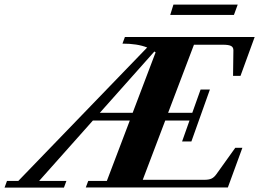

<svg xmlns="http://www.w3.org/2000/svg" viewBox="-87 -826 1142 846"><path d="M663.1 -760.3 677.2 -805.7H960.4L943.8 -760.3ZM-66.9 0.5 -56.2 -28.8H-6.3L561.5 -616.7Q518.6 -633.8 452.6 -633.8L463.4 -663.1H1035.2L972.7 -491.7H939.9L941.4 -604.5Q941.4 -618.2 930.9 -623.5Q920.4 -628.9 896.5 -628.9H767.6L653.8 -329.1H760.3L796.9 -431.6H837.9L756.3 -202.6H715.3L748 -294.9H641.1L542 -33.7H813Q833.5 -33.7 845 -39.1Q856.4 -44.4 866.2 -58.1L949.7 -174.8H981L917 0H291L301.8 -28.8H383.8L484.9 -294.9H322.3L85.4 -28.8H205.6L194.8 0.5ZM598.6 -595.2Q598.1 -595.7 597.2 -596.4Q596.2 -597.2 595 -597.9Q593.8 -598.6 593.3 -599.1L353 -329.1H497.6Z"/></svg>

Font: Elstob Grade
Style: Italic
Weight: 400
Italic angle: -20°
Designer: Peter S. Baker
Version: Version 1.015